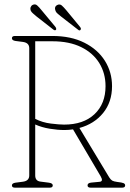

<svg xmlns="http://www.w3.org/2000/svg" viewBox="-20 -866 599 886"><path d="M497 -468.5Q497 -395 455.8 -344.5Q414.5 -294 346.5 -275.5L484 -47.5Q491 -36.5 498 -32.5Q505 -28.5 520.5 -26.5Q543 -24 550.2 -20.8Q557.5 -17.5 557.5 -10.5Q557.5 0 543.5 0H398.5Q384 0 384 -10.5Q384 -22 402 -23.5L439 -27Q458.5 -28.5 444.5 -52.5L317 -269Q296 -266 277.5 -266Q246 -266 209.5 -272Q173 -278 142.5 -291.5V-56.5Q142.5 -31 166.5 -28L205.5 -23Q223.5 -20.5 223.5 -10.5Q223.5 0 209.5 0H49Q35 0 35 -10.5Q35 -20.5 51.5 -23L86 -27.5Q115 -31.5 115 -56.5V-643.5Q115 -668.5 86 -672.5L51.5 -677Q35 -679.5 35 -689.5Q35 -700 49 -700H221.5Q307.5 -700 369.2 -669Q431 -638 464 -585.5Q497 -533 497 -468.5ZM142.5 -675.5V-317.5Q176 -300.5 214.8 -295.8Q253.5 -291 275.5 -291Q365 -291 416 -339Q467 -387 467 -468.5Q467 -528 438.2 -574.8Q409.5 -621.5 354.8 -648.5Q300 -675.5 222 -675.5ZM172.5 -818 234.5 -743.5Q241.5 -735 238.5 -728.5Q233.5 -723.5 225.5 -730L148 -790.5Q141.5 -796.5 134 -802.5Q126.5 -808.5 122.5 -815.5Q118.5 -825.5 121.5 -833Q124.5 -840.5 131 -843.5Q142.5 -849 151.5 -841Q160.5 -833 172.5 -818ZM286.5 -818 348 -743.5Q356 -734.5 352 -729Q347.5 -722 339.5 -729.5L261.5 -790Q254.5 -796 247 -802Q239.5 -808 236.5 -815Q228.5 -835 244.5 -843Q256 -848.5 265 -840.8Q274 -833 286.5 -818Z"/></svg>

Font: Fraunces 144pt SuperSoft Thin
Style: Regular
Weight: 100
Version: Version 1.000;[0bf87f6ff]